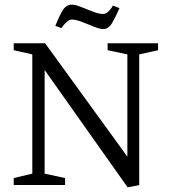

<svg xmlns="http://www.w3.org/2000/svg" viewBox="-20 -796 728 826"><path d="M529 10 172 -495V-49L260 -30V0H39V-30L119 -49V-562L39 -580V-610H174L528 -122V-562L443 -580V-610H660V-580L579 -562V0ZM424 -671Q409 -671 383.5 -681.5Q358 -692 332 -702Q306 -712 290 -712Q280 -712 270 -704Q260 -696 253 -687Q246 -678 244 -675L218 -685Q233 -723 248.5 -749.5Q264 -776 289 -776Q304 -776 329 -766Q354 -756 380 -746Q406 -736 423 -736Q434 -736 443.5 -744Q453 -752 459 -761Q465 -770 466 -772L494 -761Q478 -724 462.5 -697.5Q447 -671 424 -671Z"/></svg>

Font: Manuale Light
Style: Regular
Weight: 300
Designer: Eduardo Tunni / Pablo Cosgaya
Foundry: Eduardo Tunni / Pablo Cosgaya
Version: Version 1.002